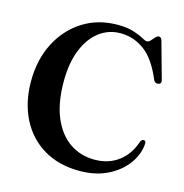

<svg xmlns="http://www.w3.org/2000/svg" viewBox="-108 -815 890 931"><g transform="rotate(15 337.5 -350.0)"><path d="M647 -194.5Q644 -140 609.2 -91.8Q574.5 -43.5 514 -13.2Q453.5 17 372.5 17Q268 17 192 -28.8Q116 -74.5 75 -155.8Q34 -237 34 -343Q34 -451.5 77.2 -535.5Q120.5 -619.5 196.2 -667.5Q272 -715.5 369.5 -715.5Q418.5 -715.5 450.2 -705.2Q482 -695 500 -684.8Q518 -674.5 525.5 -674.5Q535 -674.5 543.8 -684Q552.5 -693.5 561 -703Q569.5 -712.5 578 -712.5Q589 -712.5 594 -695.5L645 -512Q650.5 -493.5 633 -490Q616.5 -486.5 609 -504Q568.5 -600.5 514 -640Q459.5 -679.5 394 -679.5Q334.5 -679.5 287.8 -644Q241 -608.5 214.2 -542Q187.5 -475.5 187.5 -383Q187.5 -275.5 218.5 -202.5Q249.5 -129.5 304 -92Q358.5 -54.5 428.5 -54.5Q499 -54.5 548.8 -91.8Q598.5 -129 620.5 -196Q627 -209.5 637.5 -208Q647 -206.5 647 -194.5Z"/></g></svg>

Font: Fraunces 72pt SemiBold
Style: Regular
Weight: 600
Version: Version 1.000;[b76b70a41]